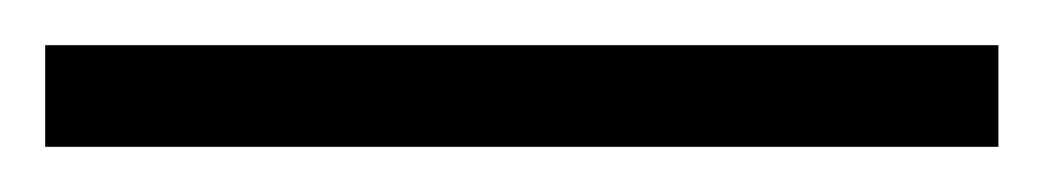

<svg xmlns="http://www.w3.org/2000/svg" viewBox="-22 70 462 85"><path d="M420 135H-2V90H420Z"/></svg>

Font: Noto Sans Arabic Light
Style: Regular
Weight: 300
Designer: Monotype Design Team, Nadine Chahine, Nizar Qandah and Khaled Hosny
Foundry: Monotype Imaging Inc.
Version: Version 2.012; ttfautohint (v1.8.4.7-5d5b)